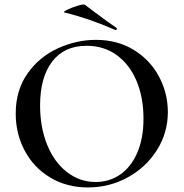

<svg xmlns="http://www.w3.org/2000/svg" viewBox="-20 -811 806 843"><path d="M49 -312Q49 -415 101 -488.5Q153 -562 234.5 -599Q316 -636 401 -636Q496 -636 568 -591.5Q640 -547 678.5 -474Q717 -401 717 -319Q717 -228 669 -152Q621 -76 540.5 -32Q460 12 366 12Q273 12 200.5 -31.5Q128 -75 88.5 -149.5Q49 -224 49 -312ZM610 -290Q610 -383 579.5 -455.5Q549 -528 492.5 -569Q436 -610 360 -610Q262 -610 209 -540.5Q156 -471 156 -348Q156 -252 187 -175.5Q218 -99 274 -55.5Q330 -12 400 -12Q460 -12 507.5 -44.5Q555 -77 582.5 -140Q610 -203 610 -290ZM264 -756Q254 -758 274.5 -768Q295 -778 321.5 -786Q348 -794 353 -790Q383 -768 398 -756Q459 -710 491 -689Q493 -688 493 -685Q493 -682 491 -680Q489 -678 487 -679Q374 -729 264 -756Z"/></svg>

Font: Cormorant SC SemiBold
Style: Regular
Weight: 600
Designer: Christian Thalmann (Catharsis Fonts)
Foundry: Catharsis Fonts
Version: Version 4.000